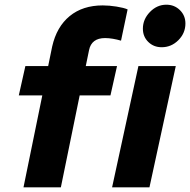

<svg xmlns="http://www.w3.org/2000/svg" viewBox="-20 -797 809 817"><path d="M88 -516H185L202 -599Q221 -683 276.5 -728.5Q332 -774 417 -774Q445 -774 476 -769Q507 -764 523 -757L495 -624Q478 -629 460.5 -632Q443 -635 427 -635Q398 -635 381 -622Q364 -609 359 -584L345 -516H478L450 -391H319L239 0H80L160 -391H60ZM668 -596Q634 -596 611 -618.5Q588 -641 588 -675Q588 -715 618 -746Q648 -777 688 -777Q722 -777 745.5 -754Q769 -731 769 -697Q769 -656 739 -626Q709 -596 668 -596ZM728 -516 616 0H457L569 -516Z"/></svg>

Font: Red Hat Text
Style: Bold Italic
Weight: 700
Italic angle: -12°
Designer: Pentagram / MCKL
Foundry: Pentagram / MCKL
Version: Version 1.003; Red Hat Text Bold Italic